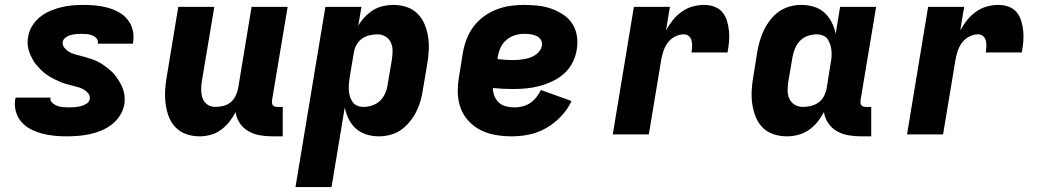

<svg xmlns="http://www.w3.org/2000/svg" viewBox="-20 -548 4240 783"><path d="M252 8Q226 8 200.5 5.5Q175 3 151 -3.5Q127 -10 105.5 -21Q84 -32 68 -50Q52 -68 45 -92.5Q38 -117 42 -143L44 -150H187L186 -149Q184 -137 193.5 -128.5Q203 -120 214 -116Q225 -112 237.5 -111Q250 -110 263 -110Q274 -110 285.5 -111Q297 -112 309 -115Q321 -118 332.5 -125Q344 -132 346 -144Q348 -157 340 -167Q332 -177 321.5 -183Q311 -189 299 -192.5Q287 -196 274.5 -199Q262 -202 250 -205.5Q238 -209 227 -213.5Q216 -218 205 -223.5Q194 -229 183.5 -235Q173 -241 163.5 -248.5Q154 -256 145.5 -264.5Q137 -273 129 -282.5Q121 -292 115 -302.5Q109 -313 104 -324Q99 -335 96 -347.5Q93 -360 92.5 -372.5Q92 -385 95 -398Q98 -421 111 -442Q124 -463 143 -478.5Q162 -494 184.5 -503.5Q207 -513 229.5 -518.5Q252 -524 275 -526Q298 -528 321 -528Q346 -528 371 -525.5Q396 -523 419.5 -516.5Q443 -510 464 -498.5Q485 -487 500 -468.5Q515 -450 521 -426Q527 -402 523 -377L522 -370H379V-371Q381 -383 373.5 -391.5Q366 -400 355.5 -404Q345 -408 334 -409Q323 -410 311 -410Q301 -410 290 -409Q279 -408 268 -405Q257 -402 247.5 -395Q238 -388 236 -378Q234 -364 242 -354Q250 -344 260 -337.5Q270 -331 282 -327.5Q294 -324 306 -321Q318 -318 330 -314.5Q342 -311 354 -307Q366 -303 377 -297.5Q388 -292 398 -285.5Q408 -279 417.5 -271.5Q427 -264 436 -255.5Q445 -247 452 -237.5Q459 -228 465.5 -217.5Q472 -207 477 -196Q482 -185 485 -173Q488 -161 488.5 -148Q489 -135 487 -122Q483 -99 469.5 -77.5Q456 -56 436 -40.5Q416 -25 393 -15.5Q370 -6 346.5 -1Q323 4 299.5 6Q276 8 252 8Z M794 8Q765 8 739.5 -1Q714 -10 696 -28.5Q678 -47 668.5 -72Q659 -97 655.5 -124Q652 -151 653.5 -179Q655 -207 660 -235L707 -520H854L803 -216Q800 -198 800.5 -180Q801 -162 806.5 -146.5Q812 -131 826 -121.5Q840 -112 858 -112Q874 -112 890.5 -116Q907 -120 920 -130.5Q933 -141 940.5 -156.5Q948 -172 951 -187L1006 -520H1153L1089 -137Q1089 -132 1089.5 -127Q1090 -122 1093 -118.5Q1096 -115 1100.5 -113.5Q1105 -112 1110 -112H1133V8H1090Q1064 8 1039 3.5Q1014 -1 993 -13Q972 -25 958 -45.5Q944 -66 941 -91Q930 -70 915 -51Q900 -32 880.5 -18Q861 -4 838.5 2Q816 8 794 8Z M1185 215 1307 -520H1454L1441 -443Q1452 -462 1467.5 -478.5Q1483 -495 1501.5 -506.5Q1520 -518 1541.5 -523Q1563 -528 1583 -528Q1612 -528 1638 -519.5Q1664 -511 1682.5 -492.5Q1701 -474 1711.5 -449Q1722 -424 1726 -397Q1730 -370 1728.5 -341.5Q1727 -313 1722 -285L1705 -185Q1702 -162 1695.5 -139Q1689 -116 1678.5 -94.5Q1668 -73 1652 -53Q1636 -33 1616.5 -19Q1597 -5 1573 1.5Q1549 8 1526 8Q1499 8 1474.5 0.5Q1450 -7 1431.5 -23.5Q1413 -40 1402 -62.5Q1391 -85 1386 -110L1332 215ZM1462 -112Q1480 -112 1498 -118Q1516 -124 1530 -137.5Q1544 -151 1551.5 -169Q1559 -187 1561 -204L1578 -304Q1581 -323 1581 -341Q1581 -359 1574 -374.5Q1567 -390 1552 -399Q1537 -408 1519 -408Q1503 -408 1486.5 -404Q1470 -400 1456 -390Q1442 -380 1433.5 -364.5Q1425 -349 1423 -333L1406 -233Q1404 -219 1403 -206Q1402 -193 1402.5 -180Q1403 -167 1407 -154.5Q1411 -142 1418 -132Q1425 -122 1437 -117Q1449 -112 1462 -112Z M2067 8Q2034 8 2001.5 2.5Q1969 -3 1941 -17Q1913 -31 1891.5 -54Q1870 -77 1859 -106Q1848 -135 1847 -168.5Q1846 -202 1852 -235L1868 -335Q1873 -363 1883.5 -390Q1894 -417 1912 -440.5Q1930 -464 1954 -481.5Q1978 -499 2005.5 -509.5Q2033 -520 2061 -524Q2089 -528 2116 -528Q2145 -528 2173 -525Q2201 -522 2227 -513Q2253 -504 2276 -489Q2299 -474 2313.5 -452Q2328 -430 2332.5 -402Q2337 -374 2332 -345Q2328 -319 2315 -293Q2302 -267 2280.5 -248Q2259 -229 2232.5 -216.5Q2206 -204 2179.5 -197Q2153 -190 2126 -187.5Q2099 -185 2072 -185Q2052 -185 2031.5 -186Q2011 -187 1990 -189Q1990 -172 1996.5 -156Q2003 -140 2014.5 -129.5Q2026 -119 2043 -114.5Q2060 -110 2078 -110Q2094 -110 2110.5 -114Q2127 -118 2141.5 -127.5Q2156 -137 2167 -151Q2178 -165 2186 -181L2311 -136Q2295 -102 2268 -73.5Q2241 -45 2208 -26Q2175 -7 2139 0.5Q2103 8 2067 8ZM2073 -303Q2084 -303 2095.5 -304Q2107 -305 2118.5 -307Q2130 -309 2141.5 -313Q2153 -317 2163.5 -324Q2174 -331 2181 -341Q2188 -351 2190 -363Q2192 -376 2185 -386.5Q2178 -397 2166.5 -402Q2155 -407 2142.5 -408.5Q2130 -410 2117 -410Q2098 -410 2079 -404Q2060 -398 2044.5 -384.5Q2029 -371 2021 -353Q2013 -335 2010 -316L2009 -307Q2024 -305 2040.5 -304Q2057 -303 2073 -303Z M2479 0 2565 -520H2712L2696 -424Q2708 -446 2723.5 -465.5Q2739 -485 2760 -500Q2781 -515 2804.5 -521.5Q2828 -528 2852 -528Q2874 -528 2894 -520.5Q2914 -513 2926.5 -497.5Q2939 -482 2945 -462Q2951 -442 2953 -420.5Q2955 -399 2953 -377.5Q2951 -356 2947 -334H2800Q2802 -346 2802.5 -358Q2803 -370 2800.5 -381.5Q2798 -393 2789.5 -400.5Q2781 -408 2769 -408Q2750 -408 2732 -398.5Q2714 -389 2702.5 -373Q2691 -357 2685 -338Q2679 -319 2676 -301L2626 0Z M3190 8Q3161 8 3135 -0.5Q3109 -9 3090.5 -27.5Q3072 -46 3062 -71Q3052 -96 3048 -123Q3044 -150 3045.5 -178.5Q3047 -207 3052 -235L3068 -335Q3072 -358 3078.5 -381Q3085 -404 3095.5 -425.5Q3106 -447 3121.5 -467Q3137 -487 3157 -501Q3177 -515 3200.5 -521.5Q3224 -528 3247 -528Q3274 -528 3299 -520.5Q3324 -513 3342 -496.5Q3360 -480 3371.5 -457.5Q3383 -435 3388 -410L3406 -520H3553L3489 -137Q3489 -132 3489.5 -127Q3490 -122 3493 -118.5Q3496 -115 3500.5 -113.5Q3505 -112 3510 -112H3533V8H3490Q3464 8 3439 3.5Q3414 -1 3393 -13Q3372 -25 3358 -45.5Q3344 -66 3340 -91Q3329 -70 3314 -51Q3299 -32 3278.5 -18Q3258 -4 3235 2Q3212 8 3190 8ZM3254 -112Q3270 -112 3287 -116Q3304 -120 3318 -130Q3332 -140 3340 -155.5Q3348 -171 3351 -187L3367 -287Q3370 -301 3371 -314Q3372 -327 3371 -340Q3370 -353 3366 -365.5Q3362 -378 3355.5 -388Q3349 -398 3336.5 -403Q3324 -408 3311 -408Q3293 -408 3275 -402Q3257 -396 3243.5 -382.5Q3230 -369 3222.5 -351Q3215 -333 3212 -316L3195 -216Q3192 -197 3192 -179Q3192 -161 3199 -145.5Q3206 -130 3221 -121Q3236 -112 3254 -112Z M3679 0 3765 -520H3912L3896 -424Q3908 -446 3923.5 -465.5Q3939 -485 3960 -500Q3981 -515 4004.5 -521.5Q4028 -528 4052 -528Q4074 -528 4094 -520.5Q4114 -513 4126.5 -497.5Q4139 -482 4145 -462Q4151 -442 4153 -420.5Q4155 -399 4153 -377.5Q4151 -356 4147 -334H4000Q4002 -346 4002.5 -358Q4003 -370 4000.5 -381.5Q3998 -393 3989.5 -400.5Q3981 -408 3969 -408Q3950 -408 3932 -398.5Q3914 -389 3902.5 -373Q3891 -357 3885 -338Q3879 -319 3876 -301L3826 0Z"/></svg>

Font: Iosevka Heavy Extended
Style: Italic
Weight: 900
Width: 7
Italic angle: -9°
Monospace: yes
Designer: Belleve Invis
Foundry: Belleve Invis
Version: Version 32.5.0; ttfautohint (v1.8.4)